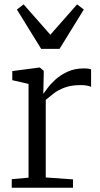

<svg xmlns="http://www.w3.org/2000/svg" viewBox="-20 -878 470 898"><path d="M35 0V-40L113.5 -47V-485.5L37.5 -503V-545.5L162.5 -562H166.5L184.5 -547V-529L182.5 -440.5L184.5 -441.5Q189 -447.5 202.5 -466Q216 -484.5 239.2 -505.8Q262.5 -527 295.8 -542.5Q329 -558 372 -558Q386 -558 393.5 -556.8Q401 -555.5 406 -554V-471.5Q403 -474 390 -477Q377 -480 357.5 -480Q312.5 -480 281.8 -468.2Q251 -456.5 230.2 -440.2Q209.5 -424 194 -411V-48L321.5 -39V0ZM172.5 -649.5 59 -833.5 90.5 -857.5 215.5 -715.5 340.5 -857.5 372 -833.5 258.5 -649.5Z"/></svg>

Font: Merriweather 28pt Light
Style: Regular
Weight: 300
Version: Version 2.100